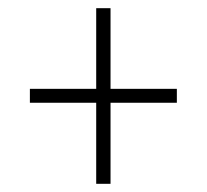

<svg xmlns="http://www.w3.org/2000/svg" viewBox="-20 -592 505 469"><path d="M215 -143V-341H53V-375H215V-572H250V-375H412V-341H250V-143Z"/></svg>

Font: Noto Serif Bengali Condensed ExtraLight
Style: Regular
Weight: 200
Width: 3
Designer: Juan Bruce, Universal Thirst, Indian Type Foundry and the Monotype Design Team.
Foundry: Monotype Imaging Inc.
Version: Version 2.003; ttfautohint (v1.8.4.7-5d5b)